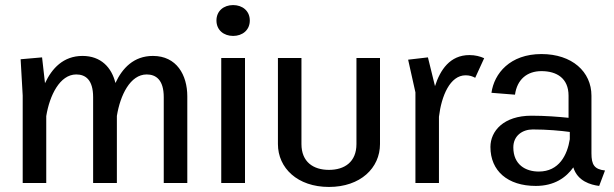

<svg xmlns="http://www.w3.org/2000/svg" viewBox="-20 -732 2457 768"><path d="M62.5 -495 70.8 -350V0H165V-267.5C178.3 -350 219.2 -434.2 285 -434.2C321.7 -434.2 352.5 -413.3 352.5 -343.3V0H447.5V-268.3C460.8 -350.8 500.8 -434.2 566.7 -434.2C603.3 -434.2 635 -413.3 635 -343.3V0H729.2V-346.7C729.2 -431.7 686.7 -508.3 591.7 -508.3C515 -508.3 469.2 -459.2 441.7 -400C426.7 -461.7 384.2 -508.3 310 -508.3C233.3 -508.3 187.5 -458.3 160 -399.2L148.3 -502.5Z M865 0H960V-500H865ZM912.5 -711.7C875 -711.7 845.8 -688.3 845.8 -650C845.8 -611.7 875 -588.3 912.5 -588.3C950 -588.3 979.2 -611.7 979.2 -650C979.2 -688.3 950 -711.7 912.5 -711.7Z M1091.7 -155.8C1091.7 -60 1170 15.8 1295.8 15.8C1421.7 15.8 1500 -60 1500 -155.8V-500H1405.8V-155.8C1405.8 -84.2 1358.3 -52.5 1295.8 -52.5C1233.3 -52.5 1185.8 -84.2 1185.8 -155.8V-500H1091.7Z M1612.5 -493.3 1641.7 -362.5V0H1735.8V-265C1745.8 -348.3 1780 -430.8 1842.5 -430.8C1858.3 -430.8 1870 -426.7 1880.8 -420.8L1916.7 -499.2C1900 -506.7 1880.8 -511.7 1857.5 -511.7C1780 -511.7 1740.8 -452.5 1720 -387.5L1691.7 -502.5Z M1941.7 -144.2C1941.7 -48.3 2010.8 11.7 2123.3 11.7C2197.5 11.7 2244.2 -21.7 2273.3 -62.5C2290 -7.5 2342.5 7.5 2376.7 11.7L2400 -50C2357.5 -55 2345.8 -72.5 2345.8 -119.2V-349.2C2345.8 -445 2268.3 -515.8 2145.8 -515.8C2020 -515.8 1956.7 -438.3 1945.8 -360.8L2040 -353.3C2048.3 -414.2 2088.3 -447.5 2145.8 -447.5C2206.7 -447.5 2254.2 -419.2 2254.2 -349.2V-260.8C2213.3 -265 2160 -269.2 2105.8 -269.2C1994.2 -269.2 1941.7 -207.5 1941.7 -144.2ZM2259.2 -204.2V-175C2249.2 -112.5 2216.7 -45.8 2135 -45.8C2082.5 -45.8 2033.3 -73.3 2033.3 -142.5C2033.3 -190 2070.8 -214.2 2110.8 -214.2C2169.2 -214.2 2222.5 -209.2 2259.2 -204.2Z"/></svg>

Font: Boon Medium
Style: Regular
Weight: 500
Designer: Sungsit Sawaiwan
Foundry: FontUni
Version: Version 2.0